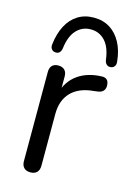

<svg xmlns="http://www.w3.org/2000/svg" viewBox="-115 -803 598 869"><g transform="rotate(15 183.5 -368.5)"><path d="M117 7Q97 7 86.5 -4Q76 -15 76 -35V-452Q76 -472 86 -482.5Q96 -493 115 -493Q134 -493 144.5 -482.5Q155 -472 155 -452V-371H145Q161 -430 206 -462Q251 -494 317 -496Q332 -497 341 -489.5Q350 -482 351 -464Q352 -447 343 -437Q334 -427 315 -425L299 -423Q231 -417 194.5 -379.5Q158 -342 158 -277V-35Q158 -15 147.5 -4Q137 7 117 7ZM87 -547Q75 -547 68 -556Q61 -565 63 -579Q69 -630 88.5 -667Q108 -704 140 -724Q172 -744 215 -744Q258 -744 290 -724Q322 -704 342 -667Q362 -630 367 -579Q369 -565 362 -556Q355 -547 343 -547Q333 -546 325.5 -553Q318 -560 316 -573Q309 -631 282 -660Q255 -689 215 -689Q175 -689 148 -660Q121 -631 114 -573Q112 -560 105 -553Q98 -546 87 -547Z"/></g></svg>

Font: Nunito ExtraLight
Style: Regular
Weight: 400
Version: Version 3.602